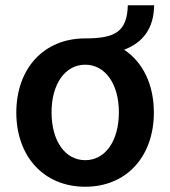

<svg xmlns="http://www.w3.org/2000/svg" viewBox="-20 -699 648 730"><path d="M304 11C463 11 565 -106 565 -271C565 -377 524 -462 452 -510C523 -537 565 -590 566 -679H466C463 -579 419 -553 304 -553C145 -553 42 -437 42 -271C42 -106 145 11 304 11ZM176 -272C176 -380 228 -453 304 -453C380 -453 432 -380 432 -272C432 -164 381 -90 304 -90C227 -90 176 -164 176 -272Z"/></svg>

Font: Wafeq Semi Bold
Style: Regular
Weight: 600
Designer: Rasmus Andersson & Azza Alameddine
Foundry: Google & TypeTogether
Version: Version 3.000;January 28, 2025;FontCreator 15.0.0.3014 64-bi